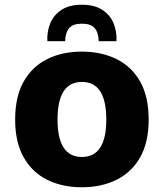

<svg xmlns="http://www.w3.org/2000/svg" viewBox="-20 -780 692 811"><path d="M44 -275Q44 -372 80 -435.5Q116 -499 179.5 -530.5Q243 -562 326 -562Q408 -562 472 -530.5Q536 -499 572 -435.5Q608 -372 608 -275Q608 -179 572 -115.5Q536 -52 472 -20.5Q408 11 326 11Q243 11 179.5 -20.5Q116 -52 80 -115.5Q44 -179 44 -275ZM223 -275Q223 -117 326 -117Q429 -117 429 -275Q429 -434 326 -434Q223 -434 223 -275ZM326 -760Q379 -760 412 -738.5Q445 -717 459.5 -682Q474 -647 472 -606H397Q396 -642 380 -661Q364 -680 326 -680Q288 -680 272 -661Q256 -642 255 -606H180Q178 -647 192.5 -682Q207 -717 240 -738.5Q273 -760 326 -760Z"/></svg>

Font: Kufam
Style: Bold
Weight: 700
Designer: Wael Morcos, Artur Schmal
Foundry: Original Type
Version: Version 1.300; ttfautohint (v1.8.3)